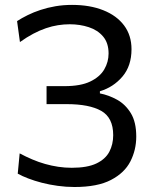

<svg xmlns="http://www.w3.org/2000/svg" viewBox="-20 -746 613 777"><path d="M281.5 10.8Q247.2 10.8 213.6 6.1Q180 1.5 149.7 -6.3Q119.5 -14.1 94.4 -23.8Q69.2 -33.4 51.8 -43.2L59.6 -125.3Q84.9 -111.8 110.5 -100.9Q136.1 -90 162.5 -82.5Q188.9 -75 216 -71Q243 -67 270.5 -67Q333.4 -67 370.1 -84.5Q406.7 -102 422.4 -131.8Q438.1 -161.7 438.1 -199Q438.1 -269.9 389.7 -297.3Q341.4 -324.6 250.1 -324.6Q226.4 -324.6 207.2 -324.6Q188 -324.6 168.4 -324.6V-397.4Q184.1 -397.4 201.2 -397.4Q218.3 -397.4 241.5 -397.4Q306.3 -397.4 345.2 -416.1Q384.1 -434.8 401.8 -464.9Q419.4 -495.1 419.4 -529.4Q419.4 -572.2 397.3 -598.2Q375.2 -624.3 339.3 -636Q303.4 -647.8 262.2 -647.8Q238.5 -647.8 214.7 -644Q190.8 -640.3 165.9 -631.8Q140.9 -623.3 114.7 -609.5Q88.5 -595.7 60.7 -575.8L49.1 -660.6Q68.1 -673 91.9 -684.7Q115.6 -696.5 143.9 -705.8Q172.3 -715.2 204.3 -720.7Q236.4 -726.2 271.5 -726.2Q343.7 -726.2 397.9 -704.6Q452.1 -683.1 482.2 -643Q512.2 -602.8 512.2 -546.7Q512.2 -479.3 475.5 -436.1Q438.7 -393 384.3 -376.7V-368Q420 -361.1 453.7 -342.5Q487.4 -323.9 509.4 -288.1Q531.4 -252.3 531.4 -193.2Q531.4 -139.5 507.7 -92.9Q483.9 -46.3 429.1 -17.8Q374.4 10.8 281.5 10.8Z"/></svg>

Font: Commissioner Thin
Style: Regular
Weight: 100
Designer: Kostas Bartsokas
Foundry: Kostas Bartsokas
Version: Version 1.001;gftools[0.9.23]